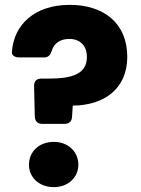

<svg xmlns="http://www.w3.org/2000/svg" viewBox="-20 -761 578 789"><path d="M267 -741C120 -741 37 -658 29 -549C27 -534 40 -525 59 -525H161C179 -525 187 -535 193 -553C202 -583 227 -601 265 -601C309 -601 337 -573 337 -528C338 -455 273 -438 179 -438H149C130 -438 120 -427 120 -408L123 -282C124 -262 135 -252 154 -252H245C264 -252 275 -262 276 -281L279 -327C410 -328 503 -398 503 -527C503 -666 406 -741 267 -741ZM201 8C261 8 302 -33 302 -84C302 -137 261 -178 201 -178C140 -178 99 -137 99 -84C99 -33 140 8 201 8Z"/></svg>

Font: Arvore Sans
Style: Bold
Weight: 700
Designer: Jonny Pinhorn (Latin) Dan Schunck (customization for Arvore)
Version: Version 1.000;Glyphs 3.3 (3305)